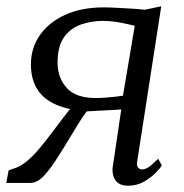

<svg xmlns="http://www.w3.org/2000/svg" viewBox="-29 -583 588 612"><path d="M475 -77 487 -55.5Q482.5 -48 467.5 -32.5Q452.5 -17 430 -4Q407.5 9 379 9Q354 9 341.5 -5.2Q329 -19.5 329.5 -45L357.5 -234Q343 -233 322.8 -232Q302.5 -231 282.5 -230Q262.5 -229 247.5 -228Q235 -211.5 220.8 -188.8Q206.5 -166 191 -139.8Q175.5 -113.5 158 -86.5Q135.5 -50 113.2 -25Q91 0 68 0H-9L-1.5 -40L22.5 -48.5Q40 -55 58.8 -71Q77.5 -87 96.2 -109.2Q115 -131.5 133.5 -156.2Q152 -181 169.8 -204.2Q187.5 -227.5 203 -246L225.5 -230.5Q182.5 -235.5 152.8 -248Q123 -260.5 104.8 -279.5Q86.5 -298.5 78 -323Q69.5 -347.5 69.5 -377.5Q69.5 -429.5 97.8 -470.5Q126 -511.5 178.2 -535.5Q230.5 -559.5 302.5 -559.5Q318 -559.5 341.8 -558.2Q365.5 -557 390.2 -555.5Q415 -554 433 -552L485 -563L408 -66.5Q406 -54 411.5 -48.5Q417 -43 423.5 -43Q434 -43 445.8 -51Q457.5 -59 475 -77ZM363 -278 400.5 -501Q393 -502.5 376 -506.5Q359 -510.5 338.8 -513.5Q318.5 -516.5 300 -516.5Q263 -516.5 229.5 -505Q196 -493.5 175.2 -464.5Q154.5 -435.5 154.5 -383Q154.5 -335.5 183.5 -303Q212.5 -270.5 276.5 -270.5Q291.5 -270.5 309.2 -272Q327 -273.5 342.2 -275.2Q357.5 -277 363 -278Z"/></svg>

Font: Merriweather 28pt Light
Style: Italic
Weight: 300
Italic angle: -7.8°
Version: Version 2.101